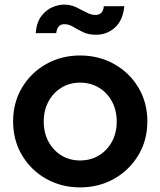

<svg xmlns="http://www.w3.org/2000/svg" viewBox="-20 -802 697 834"><path d="M328 12Q247 12 181 -25Q115 -62 76 -127Q37 -192 37 -275Q37 -357 76 -422Q115 -487 181 -524Q247 -561 328 -561Q409 -561 475.5 -524Q542 -487 581 -422Q620 -357 620 -275Q620 -192 580.5 -127Q541 -62 475 -25Q409 12 328 12ZM328 -105Q374 -105 410 -127Q446 -149 466.5 -187Q487 -225 487 -274Q487 -323 466.5 -361Q446 -399 410 -421Q374 -443 328 -443Q282 -443 246.5 -421Q211 -399 190.5 -361Q170 -323 170 -274Q170 -225 190.5 -187Q211 -149 246.5 -127Q282 -105 328 -105ZM397 -651Q364 -651 340.5 -662.5Q317 -674 298 -685.5Q279 -697 259 -697Q246 -697 236.5 -688.5Q227 -680 224 -658H135Q139 -705 159.5 -732Q180 -759 207 -770.5Q234 -782 258 -782Q287 -782 311 -770.5Q335 -759 355.5 -748Q376 -737 395 -737Q409 -737 419 -745.5Q429 -754 431 -775H520Q514 -714 479.5 -682.5Q445 -651 397 -651Z"/></svg>

Font: Plus Jakarta Text
Style: Bold
Weight: 700
Designer: Gumpita Rahayu
Foundry: Tokotype Studio
Version: Version 1.000